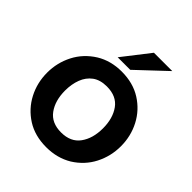

<svg xmlns="http://www.w3.org/2000/svg" viewBox="-199 -829 962 962"><g transform="rotate(45 282.0 -348.0)"><path d="M287 10Q206 10 147.8 -27.2Q89.5 -64.5 57.8 -125.2Q26 -186 26 -258Q26 -328 57.5 -389.5Q89 -451 151 -490Q210 -526 287 -526Q367.5 -526 426.2 -488.8Q485 -451.5 516.8 -390.5Q548.5 -329.5 548.5 -258Q548.5 -187.5 517 -126Q485.5 -64.5 424 -26Q364 10 287 10ZM287 -95Q355 -95 388.2 -140.8Q421.5 -186.5 421.5 -258Q421.5 -329 388.5 -374.8Q355.5 -420.5 287 -420.5Q240 -420.5 210.5 -398.8Q181 -377 167 -340Q153 -303 153 -258Q153 -186.5 186.2 -140.8Q219.5 -95 287 -95ZM310.5 -562H221.5L334 -706.5H464Z"/></g></svg>

Font: Acari Sans
Style: Bold
Weight: 700
Designer: Alfredo Marco Pradil and Stefan Peev (font) & Cristiano Sobral (main changes)
Foundry: Alfredo Marco Pradil and Stefan Peev (font) & Cristiano Sobral (main changes)
Version: Version 1.063; ttfautohint (v1.8.3)